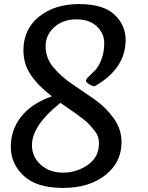

<svg xmlns="http://www.w3.org/2000/svg" viewBox="-20 -907 728 943"><path d="M577 -209Q577 -110 497.5 -47Q418 16 289 16Q160 16 96.5 -43.5Q33 -103 33 -186Q33 -269 84 -334Q135 -399 235 -434Q169 -484 132 -538Q95 -592 95 -660Q95 -763 171.5 -825Q248 -887 367.5 -887Q487 -887 542 -835.5Q597 -784 597 -711Q597 -569 444 -483Q430 -485 416 -494.5Q402 -504 402 -511Q402 -518 416 -531Q430 -544 447 -561.5Q464 -579 478 -614.5Q492 -650 492 -696Q492 -742 456 -777Q420 -812 355 -812Q290 -812 247 -774Q204 -736 204 -679Q204 -622 242.5 -576Q281 -530 335.5 -493.5Q390 -457 445 -418.5Q500 -380 538.5 -326Q577 -272 577 -209ZM466 -202Q466 -238 448.5 -259.5Q431 -281 422 -292Q413 -303 390 -321Q367 -339 356.5 -346.5Q346 -354 316 -374.5Q286 -395 277 -402Q137 -291 137 -194Q137 -136 180.5 -97.5Q224 -59 290 -59Q356 -59 411 -97Q466 -135 466 -202Z"/></svg>

Font: Paprika
Style: Regular
Weight: 400
Designer: Eduardo Rodriguez Tunni
Foundry: Eduardo Rodriguez Tunni
Version: Version 1.001